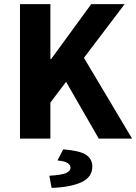

<svg xmlns="http://www.w3.org/2000/svg" viewBox="-20 -672 660 931"><path d="M76.9 0V-651.8H224.3V-385.5H227.9L422.2 -651.8H584.2L387 -391.6L620.4 0H458.8L300.4 -275.3L224.3 -174.7V0ZM230.2 239.1 219.3 180.1Q277.9 176.8 299.8 167.4Q321.7 158 321.7 140.9Q321.7 126.8 306.9 118Q292.1 109.1 258.6 106.1L286.7 52.1Q367.1 58.6 397.3 78.7Q427.6 98.7 427.6 135.6Q427.6 186.7 375.7 211.2Q323.8 235.7 230.2 239.1Z"/></svg>

Font: Source Sans 3 Variable
Style: Regular
Weight: 200
Designer: Paul D. Hunt
Foundry: Adobe Systems Incorporated
Version: Version 3.026